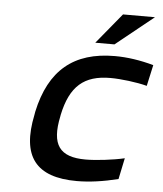

<svg xmlns="http://www.w3.org/2000/svg" viewBox="-51 -725 659 778"><g transform="rotate(5 279.0 -335.5)"><path d="M98 -256 96 -244C60 -72 123 9 290 9C341 9 398 1 458 -14L476 -100C429 -89 360 -81 318 -81C212 -81 176 -129 201 -247L202 -253C227 -371 283 -419 390 -419C432 -419 498 -411 539 -400L558 -486C504 -501 451 -509 400 -509C233 -509 135 -428 98 -256ZM316 -556H394L548 -680H418Z"/></g></svg>

Font: LT Wave Text Medium Italic
Style: Regular
Weight: 500
Designer: Daniel Lyons
Version: Version 2.5 (Glyphs App)